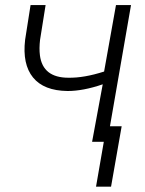

<svg xmlns="http://www.w3.org/2000/svg" viewBox="-20 -548 561 742"><path d="M394.5 0H335.9L377 -222.2Q301.8 -196.3 241.2 -196.3Q149.4 -197.3 107.7 -248.5Q65.9 -299.8 77.1 -394.5L98.1 -528.3H156.2L134.8 -394Q130.9 -360.8 134.3 -334Q145.5 -247.6 244.6 -247.6Q304.7 -246.6 382.3 -271.5L428.2 -528.3H486.3ZM409.2 173.3H351.1L391.6 -60.1H450.2Z"/></svg>

Font: RobotoInd Light
Style: Italic
Weight: 300
Italic angle: -12°
Designer: Google
Version: Version 2.001151; 2014